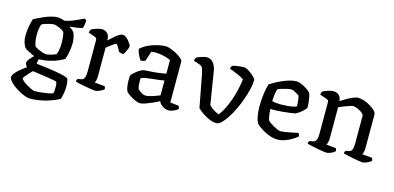

<svg xmlns="http://www.w3.org/2000/svg" viewBox="-69 -957 3214 1567"><g transform="rotate(15 1538.5 -173.5)"><path d="M226 200Q210 200 185.5 191.5Q161 183 134.5 168.5Q108 154 85 136.5Q62 119 47.5 101.5Q33 84 33 69Q33 54 49.5 34Q66 14 90.5 -6Q115 -26 137 -40Q132 -47 126.5 -57.5Q121 -68 121 -76Q121 -86 132 -101Q143 -116 158 -131.5Q173 -147 184 -155L216 -147L206 -90Q214 -89 241.5 -85.5Q269 -82 305.5 -77.5Q342 -73 378.5 -66.5Q415 -60 442.5 -53Q470 -46 479 -37Q484 -24 486.5 -8.5Q489 7 489 21Q489 52 484 84Q479 116 471 136Q459 144 433.5 155Q408 166 374.5 176.5Q341 187 302 193.5Q263 200 226 200ZM249 131Q269 131 298.5 128Q328 125 356.5 120Q385 115 400 109Q403 101 404.5 82.5Q406 64 406 53Q406 40 404 28Q402 16 398 11Q396 9 376.5 5Q357 1 329 -3.5Q301 -8 272 -12Q243 -16 221 -19Q199 -22 193 -23Q179 -9 164 7Q149 23 138.5 36Q128 49 128 55Q128 62 142.5 75Q157 88 178 100.5Q199 113 218.5 122Q238 131 249 131ZM209 -129Q179 -140 157 -150Q135 -160 120 -167.5Q105 -175 96 -182Q87 -189 82 -195Q74 -208 66.5 -231Q59 -254 59 -285Q59 -333 67 -371Q75 -409 82 -431Q92 -437 114.5 -448.5Q137 -460 165.5 -472Q194 -484 223.5 -492Q253 -500 276 -500Q289 -500 308 -495Q327 -490 334 -487Q362 -492 392 -503Q422 -514 448.5 -527Q475 -540 490 -547L506 -536Q506 -518 502.5 -498.5Q499 -479 495 -469Q473 -462 446.5 -458Q420 -454 392 -452V-447Q401 -442 411.5 -433.5Q422 -425 431 -411Q438 -395 442.5 -372Q447 -349 447 -329Q447 -289 439.5 -251.5Q432 -214 423 -189Q410 -179 379 -165Q348 -151 304.5 -140.5Q261 -130 209 -129ZM260 -184Q271 -184 288.5 -188Q306 -192 321.5 -198Q337 -204 343 -207Q351 -220 355.5 -246.5Q360 -273 360 -301Q360 -335 356.5 -362.5Q353 -390 348 -398Q344 -404 326.5 -413Q309 -422 290 -429Q271 -436 261 -436Q248 -436 228 -431.5Q208 -427 188.5 -420.5Q169 -414 160 -408Q155 -395 150.5 -372.5Q146 -350 146 -326Q146 -300 148.5 -278Q151 -256 155 -242Q159 -228 162 -223Q168 -217 186.5 -207.5Q205 -198 226.5 -191Q248 -184 260 -184Z M723 0Q715 0 692.5 -3.5Q670 -7 642 -12Q614 -17 589 -22.5Q564 -28 553 -32Q553 -39 556 -46Q559 -53 562 -56L590 -61Q601 -63 609 -70Q617 -77 621 -93Q625 -109 625 -139V-400Q625 -408 622 -414.5Q619 -421 609 -424L551 -445Q553 -457 556 -464Q559 -471 562 -474Q578 -483 605.5 -491.5Q633 -500 649 -500Q677 -500 695.5 -481Q714 -462 714 -431V-422Q724 -430 738 -443.5Q752 -457 768 -470Q784 -483 799 -491.5Q814 -500 826 -500Q838 -500 851.5 -490.5Q865 -481 876.5 -467Q888 -453 895.5 -440.5Q903 -428 903 -423Q903 -418 898 -403.5Q893 -389 885 -373.5Q877 -358 870 -348Q858 -348 847.5 -351.5Q837 -355 831 -357Q825 -370 817.5 -383Q810 -396 804 -405Q798 -414 794 -414Q789 -414 777.5 -407Q766 -400 753.5 -390.5Q741 -381 730.5 -372.5Q720 -364 716 -361V-120Q716 -100 712 -85Q708 -70 704 -64L790 -56Q792 -54 794.5 -47.5Q797 -41 797 -33Q791 -25 777 -17.5Q763 -10 748 -5Q733 0 723 0Z M1104 4Q1086 4 1060 -8Q1034 -20 1012.5 -35Q991 -50 984 -58Q976 -68 971 -94Q966 -120 966 -151Q966 -163 966.5 -173.5Q967 -184 968 -194Q970 -199 980.5 -209.5Q991 -220 1006 -232Q1021 -244 1036.5 -253Q1052 -262 1063 -264Q1071 -266 1088.5 -267Q1106 -268 1128 -269Q1142 -270 1157.5 -271.5Q1173 -273 1189 -275Q1205 -277 1220.5 -279.5Q1236 -282 1250 -285V-400Q1223 -413 1187 -421Q1151 -429 1122 -429Q1112 -429 1102.5 -428Q1093 -427 1085 -426L1058 -343Q1054 -342 1045.5 -338.5Q1037 -335 1020 -333Q1011 -345 998 -369Q985 -393 980 -422Q1000 -441 1026 -455.5Q1052 -470 1080.5 -479.5Q1109 -489 1137.5 -494.5Q1166 -500 1190 -500Q1206 -500 1231 -490.5Q1256 -481 1281.5 -467.5Q1307 -454 1324.5 -438.5Q1342 -423 1342 -412V-66L1414 -58Q1416 -55 1419 -49Q1422 -43 1422 -34Q1416 -25 1401.5 -17.5Q1387 -10 1371.5 -5Q1356 0 1344 0Q1327 0 1309.5 -7.5Q1292 -15 1279 -27.5Q1266 -40 1259 -55Q1236 -42 1205.5 -28.5Q1175 -15 1148 -5.5Q1121 4 1104 4ZM1134 -68Q1146 -68 1168 -73.5Q1190 -79 1213.5 -87.5Q1237 -96 1250 -102V-227Q1227 -223 1201 -219.5Q1175 -216 1151 -214Q1123 -211 1096 -207Q1069 -203 1056 -193Q1056 -175 1056.5 -149Q1057 -123 1065 -104Q1074 -94 1094.5 -81Q1115 -68 1134 -68Z M1748 0Q1725 0 1699 -9.5Q1673 -19 1650 -33Q1627 -47 1609.5 -60.5Q1592 -74 1584 -82L1531 -361Q1527 -378 1521 -398.5Q1515 -419 1494 -427L1441 -445Q1441 -457 1445 -464Q1449 -471 1450 -474Q1461 -480 1477.5 -486Q1494 -492 1509.5 -496Q1525 -500 1534 -500Q1567 -500 1589 -475.5Q1611 -451 1618 -409L1663 -130Q1669 -123 1682 -112Q1695 -101 1712.5 -91Q1730 -81 1749 -75Q1769 -100 1788.5 -138.5Q1808 -177 1824 -222.5Q1840 -268 1850.5 -314.5Q1861 -361 1866 -402Q1858 -408 1841 -417Q1824 -426 1804.5 -434Q1785 -442 1767.5 -449Q1750 -456 1741 -458Q1743 -467 1745.5 -474.5Q1748 -482 1752 -485Q1762 -490 1779.5 -493Q1797 -496 1817.5 -498Q1838 -500 1852 -500Q1863 -500 1880.5 -490Q1898 -480 1915.5 -466Q1933 -452 1944.5 -439.5Q1956 -427 1956 -420Q1956 -388 1946 -345Q1936 -302 1919.5 -254.5Q1903 -207 1881.5 -162Q1860 -117 1836.5 -80.5Q1813 -44 1790 -22Q1767 0 1748 0Z M2260 0Q2233 0 2203.5 -10Q2174 -20 2148.5 -34.5Q2123 -49 2105 -62Q2087 -75 2082 -82Q2069 -99 2061 -137.5Q2053 -176 2053 -220Q2053 -261 2056.5 -298.5Q2060 -336 2066 -367Q2072 -398 2079 -417Q2093 -426 2117.5 -440Q2142 -454 2172.5 -467.5Q2203 -481 2235 -490.5Q2267 -500 2296 -500Q2312 -500 2336.5 -489Q2361 -478 2383.5 -463.5Q2406 -449 2414 -438Q2420 -431 2424.5 -408.5Q2429 -386 2432 -360Q2435 -334 2434 -313Q2424 -298 2409.5 -284.5Q2395 -271 2380 -261Q2365 -251 2355 -245Q2345 -242 2314 -237.5Q2283 -233 2239 -229.5Q2195 -226 2144 -226Q2146 -194 2151 -165Q2156 -136 2161 -129Q2165 -125 2178.5 -115.5Q2192 -106 2209 -96.5Q2226 -87 2243 -79.5Q2260 -72 2271 -72Q2283 -72 2303.5 -75Q2324 -78 2346.5 -82.5Q2369 -87 2388 -91Q2407 -95 2416 -97Q2420 -93 2424 -86.5Q2428 -80 2428 -70Q2409 -54 2382 -37.5Q2355 -21 2323.5 -10.5Q2292 0 2260 0ZM2217 -284Q2242 -284 2268 -286Q2294 -288 2316 -292.5Q2338 -297 2349 -303Q2349 -315 2347.5 -333Q2346 -351 2343.5 -367Q2341 -383 2339 -389Q2337 -393 2323.5 -401.5Q2310 -410 2294 -417.5Q2278 -425 2267 -425Q2257 -425 2234.5 -420Q2212 -415 2189.5 -408Q2167 -401 2157 -395Q2153 -383 2149.5 -365Q2146 -347 2144.5 -327.5Q2143 -308 2143 -292Q2154 -288 2175.5 -286Q2197 -284 2217 -284Z M2678 0Q2670 0 2648 -3.5Q2626 -7 2598.5 -12Q2571 -17 2547 -22.5Q2523 -28 2511 -32Q2511 -40 2514.5 -46.5Q2518 -53 2521 -56L2548 -61Q2565 -64 2574.5 -78.5Q2584 -93 2584 -139V-400Q2584 -408 2580.5 -414.5Q2577 -421 2568 -424L2507 -445Q2509 -458 2511.5 -464Q2514 -470 2518 -474Q2534 -483 2561.5 -491.5Q2589 -500 2605 -500Q2634 -500 2653 -481.5Q2672 -463 2672 -434Q2695 -449 2721 -464Q2747 -479 2771.5 -489.5Q2796 -500 2815 -500Q2837 -500 2865 -491Q2893 -482 2918.5 -466.5Q2944 -451 2960.5 -434.5Q2977 -418 2977 -401V-120Q2977 -100 2973 -85Q2969 -70 2965 -64L3049 -56Q3051 -52 3053.5 -46Q3056 -40 3056 -33Q3050 -25 3036 -17.5Q3022 -10 3007.5 -5Q2993 0 2982 0Q2974 0 2952 -3.5Q2930 -7 2903 -12Q2876 -17 2852.5 -22.5Q2829 -28 2817 -32Q2817 -40 2820.5 -46.5Q2824 -53 2827 -56L2852 -60Q2862 -62 2869.5 -68Q2877 -74 2881.5 -90.5Q2886 -107 2886 -139V-366Q2886 -376 2875 -386.5Q2864 -397 2847.5 -405.5Q2831 -414 2816 -419Q2801 -424 2793 -424Q2786 -424 2770 -419.5Q2754 -415 2735 -407.5Q2716 -400 2699.5 -393.5Q2683 -387 2675 -383V-122Q2675 -102 2671 -86.5Q2667 -71 2662 -64L2744 -56Q2746 -52 2748 -46Q2750 -40 2750 -33Q2745 -25 2731.5 -17.5Q2718 -10 2703 -5Q2688 0 2678 0Z"/></g></svg>

Font: Texturina Medium 12pt
Style: Regular
Weight: 400
Version: Version 1.002